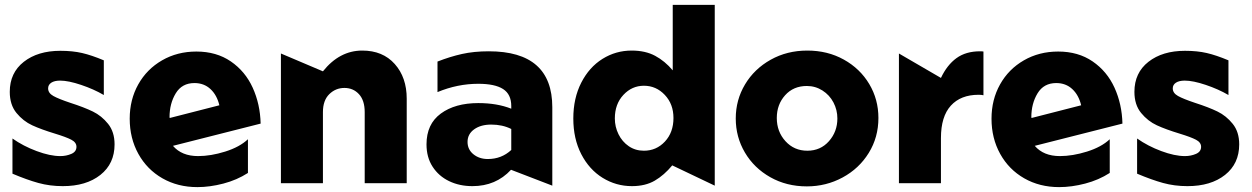

<svg xmlns="http://www.w3.org/2000/svg" viewBox="-20 -750 5124 786"><path d="M227 -111Q185 -111 130 -131.5Q75 -152 31 -183V-39Q90 -14 137 -1Q184 12 237 12Q333 12 391 -34Q449 -80 449 -159Q449 -210 422.5 -243Q396 -276 360 -293.5Q324 -311 268 -329Q220 -345 198.5 -357Q177 -369 177 -388Q177 -403 190 -411.5Q203 -420 226 -420Q260 -420 312 -402.5Q364 -385 405 -361V-503Q355 -524 316 -533Q277 -542 227 -542Q135 -542 77.5 -497Q20 -452 20 -374Q20 -321 47.5 -287.5Q75 -254 112 -237Q149 -220 205 -203Q251 -189 272 -178Q293 -167 293 -149Q293 -129 272 -120Q251 -111 227 -111Z M791 -111Q724 -111 688 -153L1047 -244Q1045 -324 1014.5 -391Q984 -458 925 -498.5Q866 -539 784 -539Q706 -539 643.5 -503Q581 -467 546 -404.5Q511 -342 511 -264Q511 -184 546.5 -120Q582 -56 645 -20Q708 16 788 16Q839 16 894.5 1.5Q950 -13 995 -42V-180Q961 -148 902 -129.5Q843 -111 791 -111ZM776 -410Q815 -410 841.5 -385.5Q868 -361 878 -319L675 -267L674 -270Q674 -326 699.5 -368Q725 -410 776 -410Z M1463 -543Q1370 -543 1302 -458L1130 -531V0H1302V-291Q1302 -339 1328 -364.5Q1354 -390 1390 -390Q1426 -390 1449.5 -364.5Q1473 -339 1473 -291V0H1645V-346Q1645 -433 1596 -488Q1547 -543 1463 -543Z M1977 -99Q1942 -99 1918 -118.5Q1894 -138 1894 -169Q1894 -201 1921 -220.5Q1948 -240 1991 -240Q2037 -240 2073 -222V-136Q2033 -99 1977 -99ZM1981 -540Q1920 -540 1871 -529Q1822 -518 1771 -498V-373Q1853 -407 1938 -407Q2006 -407 2039.5 -385.5Q2073 -364 2073 -316V-305Q2015 -328 1938 -328Q1843 -328 1784.5 -285Q1726 -242 1726 -159Q1726 -106 1751 -67.5Q1776 -29 1818.5 -8.5Q1861 12 1914 12Q2010 12 2072 -55L2241 10V-311Q2241 -540 1981 -540Z M2906 -730H2734V-462Q2702 -500 2662 -521.5Q2622 -543 2566 -543Q2501 -543 2446.5 -509Q2392 -475 2359.5 -411.5Q2327 -348 2327 -265Q2327 -182 2359.5 -119Q2392 -56 2447 -22Q2502 12 2567 12Q2622 12 2660.5 -10.5Q2699 -33 2732 -73L2906 10ZM2497 -265Q2497 -324 2532 -361.5Q2567 -399 2616 -399Q2666 -399 2701.5 -361.5Q2737 -324 2737 -267Q2737 -208 2702 -170.5Q2667 -133 2616 -133Q2581 -133 2554 -151.5Q2527 -170 2512 -200.5Q2497 -231 2497 -265Z M3576 -267Q3576 -343 3538.5 -406Q3501 -469 3434.5 -506Q3368 -543 3285 -543Q3202 -543 3135 -505.5Q3068 -468 3030 -404.5Q2992 -341 2992 -265Q2992 -189 3029.5 -125.5Q3067 -62 3133.5 -24.5Q3200 13 3283 13Q3362 13 3429.5 -23.5Q3497 -60 3536.5 -124Q3576 -188 3576 -267ZM3408 -265Q3408 -211 3373.5 -172Q3339 -133 3285 -133Q3231 -133 3195.5 -172Q3160 -211 3160 -267Q3160 -322 3194 -360Q3228 -398 3283 -398Q3318 -398 3347 -379.5Q3376 -361 3392 -330.5Q3408 -300 3408 -265Z M3992 -540Q3934 -540 3895.5 -512Q3857 -484 3832 -431L3660 -531V0H3832V-185Q3832 -273 3872.5 -317.5Q3913 -362 3986 -362Q3998 -362 4006 -360V-539Q4002 -540 3992 -540Z M4319 -111Q4252 -111 4216 -153L4575 -244Q4573 -324 4542.5 -391Q4512 -458 4453 -498.5Q4394 -539 4312 -539Q4234 -539 4171.5 -503Q4109 -467 4074 -404.5Q4039 -342 4039 -264Q4039 -184 4074.5 -120Q4110 -56 4173 -20Q4236 16 4316 16Q4367 16 4422.5 1.5Q4478 -13 4523 -42V-180Q4489 -148 4430 -129.5Q4371 -111 4319 -111ZM4304 -410Q4343 -410 4369.5 -385.5Q4396 -361 4406 -319L4203 -267L4202 -270Q4202 -326 4227.5 -368Q4253 -410 4304 -410Z M4831 -111Q4789 -111 4734 -131.5Q4679 -152 4635 -183V-39Q4694 -14 4741 -1Q4788 12 4841 12Q4937 12 4995 -34Q5053 -80 5053 -159Q5053 -210 5026.5 -243Q5000 -276 4964 -293.5Q4928 -311 4872 -329Q4824 -345 4802.5 -357Q4781 -369 4781 -388Q4781 -403 4794 -411.5Q4807 -420 4830 -420Q4864 -420 4916 -402.5Q4968 -385 5009 -361V-503Q4959 -524 4920 -533Q4881 -542 4831 -542Q4739 -542 4681.5 -497Q4624 -452 4624 -374Q4624 -321 4651.5 -287.5Q4679 -254 4716 -237Q4753 -220 4809 -203Q4855 -189 4876 -178Q4897 -167 4897 -149Q4897 -129 4876 -120Q4855 -111 4831 -111Z"/></svg>

Font: Geom ExtraBold
Style: Bold
Weight: 800
Version: Version 1.102